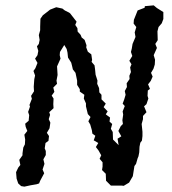

<svg xmlns="http://www.w3.org/2000/svg" viewBox="-20 -696 642 717"><path d="M94 -4 71 1 59 -1 48 -11 42 -29 40 -53 48 -70 56 -80 52 -99 64 -116V-123L67 -145L73 -157L74 -175L71 -193L82 -207L76 -222L74 -234L87 -245L89 -266L85 -278L92 -298L90 -304L99 -327L96 -338L107 -355L106 -372L108 -400L111 -414L105 -431L112 -441L120 -461L111 -477L120 -490L123 -506L118 -523L125 -532L128 -547L125 -565L130 -583V-596L131 -626L140 -639L153 -649L167 -660L190 -669L213 -664L222 -657L238 -649L242 -646L266 -615L261 -603L269 -591L270 -578L281 -566L285 -556L296 -547L303 -527L302 -519L308 -503L321 -493L324 -472L322 -465L333 -452L335 -437L337 -417L344 -395L343 -383L350 -367L351 -351L359 -342V-325L375 -309L367 -296L382 -280L375 -269L391 -257L389 -242L399 -233L394 -215L401 -203L402 -175L423 -154L419 -178L433 -187L422 -207L431 -225L439 -233L437 -247L440 -268L438 -280L446 -300L438 -309L444 -325L449 -342L446 -356L454 -371L453 -385L464 -401L463 -413L469 -427L466 -444L471 -456L463 -469L474 -487L469 -502L472 -514L475 -532L486 -558L483 -575L489 -595L479 -608L480 -622L494 -657L520 -667L521 -673L554 -676L566 -666L590 -651V-625L584 -609L572 -595L568 -579L569 -546L560 -532L566 -517L554 -490L559 -473L558 -455L553 -439L544 -424L550 -410L543 -394L533 -381L540 -364L532 -358L531 -338L534 -328L527 -307L518 -299L527 -277L514 -263V-251L509 -233L512 -204V-188L510 -171L504 -163L501 -148L500 -127L497 -112L494 -105L488 -84L482 -76L476 -38L462 -14L442 -2L434 -3H394L376 -21L375 -47L361 -61L363 -74V-90L352 -103L358 -116L348 -134L338 -147L347 -162L330 -172L336 -189L325 -197L323 -210L317 -231L310 -243L318 -259L308 -270L301 -299V-310L293 -328L295 -342L278 -354V-363L268 -379V-395L262 -424L252 -437L250 -446L246 -462L234 -481L232 -500L229 -513L220 -528L204 -502L203 -490L206 -477L193 -448L194 -433L195 -416L191 -395L193 -383L179 -369L183 -353L173 -339L180 -328L179 -307L180 -292L164 -277L167 -267L162 -251L168 -238L165 -217L155 -200L163 -188L161 -170L150 -162L147 -142L151 -132V-117L142 -101L146 -84L139 -63L145 -49L130 -21L126 -11L117 -8Z"/></svg>

Font: Winky Rough Light
Style: Italic
Weight: 300
Italic angle: -8.97852°
Designer: Simon Atzbach
Foundry: typofactur
Version: Version 1.206; ttfautohint (v1.8.4.7-5d5b)